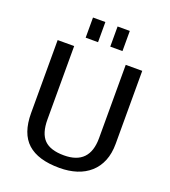

<svg xmlns="http://www.w3.org/2000/svg" viewBox="-160 -1013 1008 1137"><g transform="rotate(20 344.5 -444.5)"><path d="M346 8Q211 8 144.5 -52Q78 -112 78 -240V-700H182V-238Q182 -150 221 -110.5Q260 -71 346 -71Q507 -71 507 -238V-700H611V-240Q611 -179 592 -132.5Q573 -86 537.5 -54.5Q502 -23 453.5 -7.5Q405 8 346 8ZM307 -897V-770H229V-897ZM461 -897V-770H384V-897Z"/></g></svg>

Font: Pathway Extreme Medium
Style: Regular
Weight: 500
Designer: Eduardo Rodriguez Tunni
Foundry: Eduardo Rodriguez Tunni
Version: Version 1.001;gftools[0.9.26]